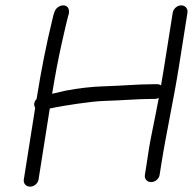

<svg xmlns="http://www.w3.org/2000/svg" viewBox="-20 -690 720 717"><path d="M68.9 -19.4C66.6 -5 77.2 7 92.3 7C107.3 7 121.7 -5 123.9 -19.5L165.9 -284.7C170.9 -285.7 178.8 -287.4 186.7 -289C219.1 -295.3 317.7 -311.6 369.5 -313.1C439.1 -315.2 497.4 -320.5 542.5 -320.5H558.5C563.6 -320.5 568.5 -321.9 573 -324.3C565.5 -284.2 557.4 -244.1 548 -197.8C535.8 -138 534.8 -123.3 528 -80.7L521 -36.4C518.7 -22 529.3 -10 544.3 -10C559.4 -10 573.7 -22 576 -36.5L583 -80.7C600.4 -190.4 629.8 -325.2 647.4 -436.6L680 -642.5C682.4 -657.5 671.9 -670 656.9 -670C641.8 -670 627.4 -657.5 625 -642.5L592.6 -438.1C588.9 -414.5 585.2 -392.4 581.4 -371C577.6 -373.8 572.7 -375.5 567.2 -375.5H551.2C494.8 -375.5 443 -370 365.2 -367.6C322.8 -366.3 275.4 -360.9 226.2 -351.7C203.4 -346.4 187.8 -342.8 174.7 -339.8C185.6 -407.1 197.6 -470.5 210.2 -526.9C223.3 -585.1 231.4 -619.5 234.4 -630C240.2 -644 239.9 -664.7 222.3 -669.3C214.4 -671.4 205.5 -669 197.6 -664C184 -655.4 180.6 -638.7 175.9 -618.5C153.2 -525.9 133.6 -427.3 116.6 -320.1C106.3 -309.7 105.5 -296.7 111.4 -287.6Z"/></svg>

Font: MewTooHand
Style: BdWideIta
Weight: 400
Designer: Mew Too, Robert Jablonski
Version: Version 0.77